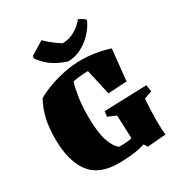

<svg xmlns="http://www.w3.org/2000/svg" viewBox="-208 -1049 1138 1209"><g transform="rotate(-30 361.0 -445.0)"><path d="M515 13 498 -13Q446 3 392.5 7.5Q339 12 306 12Q161 12 97.5 -75Q34 -162 34 -320Q34 -405 48.5 -466Q63 -527 94 -584Q139 -609 194 -628.5Q249 -648 307.5 -659Q366 -670 421 -670Q470 -670 522 -662Q574 -654 627 -637L626 -623L604 -410L468 -402L466 -410L426 -588Q398 -588 369 -585Q356 -584 342.5 -582Q329 -580 315 -577Q303 -540 293.5 -479.5Q284 -419 284 -336Q284 -227 304 -165Q324 -103 358 -77Q396 -77 416 -79Q436 -81 452 -85L445 -254L386 -279L391 -317Q468 -319 545.5 -322Q623 -325 700 -327L707 -279L650 -258Q647 -218 645.5 -174Q644 -130 644 -95Q644 -63 645.5 -39.5Q647 -16 649 2ZM349 -703 337 -707Q294 -721 251.5 -748Q209 -775 172 -825V-843L270 -903Q292 -880 318.5 -859.5Q345 -839 376 -819Q424 -819 466 -843.5Q508 -868 535 -903Q547 -898 561 -888.5Q575 -879 582 -871Q565 -829 529.5 -790.5Q494 -752 447.5 -727.5Q401 -703 349 -703Z"/></g></svg>

Font: Labrada Black
Style: Regular
Weight: 900
Designer: Mercedes Jáuregui
Foundry: Omnibus-Type Team
Version: Version 1.000; ttfautohint (v1.8.4.7-5d5b)